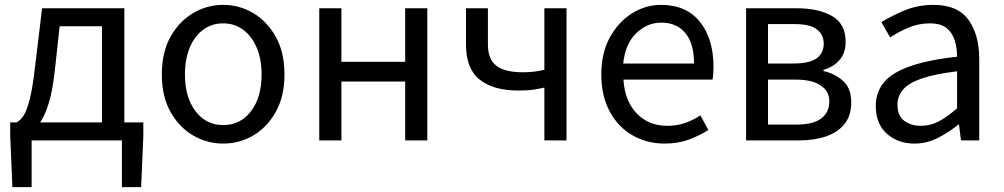

<svg xmlns="http://www.w3.org/2000/svg" viewBox="-20 -577 4125 789"><path d="M205 -285Q196 -204 180.5 -153.5Q165 -103 145 -74H399V-469H225ZM110 0V192H31L22 -17V-74H48Q64 -82 77 -102Q90 -122 102 -168.5Q114 -215 124 -303L153 -543H491V-74H569V-17L560 192H481V0Z M897 13Q831 13 773.5 -20.5Q716 -54 680.5 -117.5Q645 -181 645 -271Q645 -362 680.5 -425.5Q716 -489 773.5 -523Q831 -557 897 -557Q964 -557 1021 -523Q1078 -489 1113.5 -425.5Q1149 -362 1149 -271Q1149 -181 1113.5 -117.5Q1078 -54 1021 -20.5Q964 13 897 13ZM897 -63Q968 -63 1011.5 -120Q1055 -177 1055 -271Q1055 -334 1035 -381Q1015 -428 979.5 -454.5Q944 -481 897 -481Q850 -481 814.5 -454.5Q779 -428 759.5 -381Q740 -334 740 -271Q740 -177 783.5 -120Q827 -63 897 -63Z M1292 0V-543H1383V-323H1645V-543H1736V0H1645V-242H1383V0Z M2217 0V-217Q2189 -211 2168 -208Q2147 -205 2110 -205Q2008 -205 1951.5 -249.5Q1895 -294 1895 -394V-543H1985V-394Q1985 -334 2019.5 -307Q2054 -280 2129 -280Q2153 -280 2173.5 -282.5Q2194 -285 2217 -290V-543H2308V0Z M2711 13Q2639 13 2580 -20.5Q2521 -54 2486 -118Q2451 -182 2451 -271Q2451 -359 2486 -423Q2521 -487 2577 -522Q2633 -557 2696 -557Q2800 -557 2856 -487.5Q2912 -418 2912 -302Q2912 -287 2911 -273.5Q2910 -260 2908 -250H2542Q2547 -163 2596 -111.5Q2645 -60 2722 -60Q2762 -60 2795 -71.5Q2828 -83 2858 -103L2891 -43Q2855 -20 2811 -3.5Q2767 13 2711 13ZM2541 -316H2832Q2832 -398 2796.5 -441Q2761 -484 2697 -484Q2639 -484 2594 -440Q2549 -396 2541 -316Z M3046 0V-543H3255Q3344 -543 3399.5 -511Q3455 -479 3455 -405Q3455 -360 3430.5 -331Q3406 -302 3364 -290V-285Q3410 -275 3444 -245Q3478 -215 3478 -156Q3478 -102 3450.5 -67.5Q3423 -33 3374.5 -16.5Q3326 0 3263 0ZM3136 -316H3239Q3307 -316 3336 -337.5Q3365 -359 3365 -397Q3365 -435 3336.5 -456.5Q3308 -478 3246 -478H3136ZM3136 -65H3253Q3321 -65 3354.5 -90Q3388 -115 3388 -161Q3388 -202 3352.5 -226Q3317 -250 3247 -250H3136Z M3738 13Q3670 13 3624.5 -27.5Q3579 -68 3579 -141Q3579 -230 3659.5 -277.5Q3740 -325 3913 -344Q3913 -379 3903.5 -410.5Q3894 -442 3870 -461.5Q3846 -481 3801 -481Q3754 -481 3712 -463Q3670 -445 3638 -423L3602 -486Q3640 -510 3695.5 -533.5Q3751 -557 3816 -557Q3915 -557 3959.5 -496Q4004 -435 4004 -334V0H3929L3921 -65H3918Q3879 -33 3833.5 -10Q3788 13 3738 13ZM3764 -60Q3804 -60 3838.5 -78.5Q3873 -97 3913 -132V-284Q3822 -273 3768 -254.5Q3714 -236 3691 -209Q3668 -182 3668 -147Q3668 -101 3696 -80.5Q3724 -60 3764 -60Z"/></svg>

Font: Source Han Sans SC
Style: Regular
Weight: 400
Designer: Ryoko NISHIZUKA 西塚涼子 (kana, bopomofo & ideographs); Paul D. Hunt (Latin, Greek & Cyrillic); Sandoll Communications 산돌커뮤니
Foundry: Adobe
Version: Version 2.002;hotconv 1.0.116;makeotfexe 2.5.65601; ttfautoh